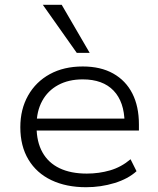

<svg xmlns="http://www.w3.org/2000/svg" viewBox="-20 -775 660 803"><path d="M340 8Q257 8 195 -21.5Q133 -51 99 -107.5Q65 -164 65 -243Q65 -318 97.5 -375.5Q130 -433 188.5 -465Q247 -497 326 -497Q401 -497 453.5 -467.5Q506 -438 533.5 -384Q561 -330 561 -255V-229H113V-279H522L501 -262Q500 -349 455 -396Q410 -443 326 -443Q267 -443 223.5 -419.5Q180 -396 156.5 -353Q133 -310 133 -252V-244Q133 -182 157.5 -138Q182 -94 229 -71.5Q276 -49 343 -49Q394 -49 440.5 -62.5Q487 -76 526 -109L551 -59Q516 -27 459 -9.5Q402 8 340 8ZM301 -554 159 -755H238L355 -554Z"/></svg>

Font: Nunito Sans 10pt SemiExpanded Light
Style: Regular
Weight: 300
Width: 6
Designer: Vernon Adams
Foundry: Vernon Adams
Version: Version 3.101;gftools[0.9.27]